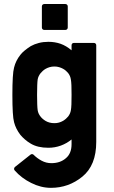

<svg xmlns="http://www.w3.org/2000/svg" viewBox="-20 -716 559 938"><path d="M329.6 -34.7Q305.7 -15.1 276.9 -4.6Q248 5.9 216.3 5.9Q164.1 5.9 130.4 -14.2Q114.7 -23.4 101.6 -34.9Q88.4 -46.4 79.6 -57.1Q57.1 -86.4 48.8 -118.7Q44.4 -134.3 42.5 -167.7Q40.5 -201.2 40.5 -252.4Q40.5 -303.7 42.5 -337.2Q44.4 -370.6 48.8 -386.2Q57.1 -419.9 79.6 -448.2Q87.9 -459 101.1 -469.7Q114.3 -480.5 130.4 -490.7Q147.9 -500.5 169.7 -506.1Q191.4 -511.7 216.3 -511.7Q248.5 -511.7 276.1 -502Q303.7 -492.2 329.6 -470.2V-494.6Q329.6 -500 332.8 -503.2Q335.9 -506.3 341.3 -506.3H438.5Q443.4 -506.3 446.8 -503.2Q450.2 -500 450.2 -494.6V-22.5Q450.2 91.8 382.3 147Q315.4 201.7 229 201.7Q179.7 201.7 132.3 177.7Q85 154.3 51.8 116.7Q48.3 112.8 48.8 107.9Q49.3 103 53.2 99.6L128.9 39.6Q132.3 36.6 137 36.9Q141.6 37.1 144.5 40.5Q161.1 57.1 183.3 69.1Q205.6 81.1 231 81.1Q274.4 81.1 302.2 56.6Q329.6 33.7 329.6 -11.7ZM161.1 -252.4Q161.1 -225.1 161.9 -206.1Q162.6 -187 164.1 -177.2Q167 -160.2 177.7 -147Q182.1 -141.1 188.5 -135.5Q194.8 -129.9 203.1 -125Q211.4 -120.1 222.2 -117.2Q232.9 -114.3 246.1 -114.3Q257.8 -114.3 268.1 -117.2Q278.3 -120.1 286.9 -125Q295.4 -129.9 302 -135.7Q308.6 -141.6 313 -147Q323.7 -161.1 326.2 -177.2Q328.1 -186.5 328.9 -205.6Q329.6 -224.6 329.6 -252.4Q329.6 -280.3 328.9 -299.1Q328.1 -317.9 326.2 -327.6Q323.7 -345.2 313 -358.9L313.5 -358.4Q309.1 -363.8 302.7 -369.6Q296.4 -375.5 287.8 -380.1Q279.3 -384.8 268.8 -387.9Q258.3 -391.1 246.1 -391.1Q232.9 -391.1 222.4 -387.9Q211.9 -384.8 203.6 -380.1Q195.3 -375.5 189 -369.6Q182.6 -363.8 178.2 -358.4Q167 -344.2 164.1 -328.1Q162.6 -318.4 161.9 -299.1Q161.1 -279.8 161.1 -252.4ZM196.3 -569.8Q191.4 -569.8 188 -573Q184.6 -576.2 184.6 -581.5V-684.6Q184.6 -689.9 188 -693.1Q191.4 -696.3 196.3 -696.3H299.3Q304.2 -696.3 307.6 -693.1Q311 -689.9 311 -684.6V-581.5Q311 -576.2 307.6 -573Q304.2 -569.8 299.3 -569.8Z"/></svg>

Font: Alte DIN 1451 Mittelschrift
Style: Bold
Weight: 700
Designer: Peter Wiegel
Foundry: Peter Wiegel
Version: Version 1.003